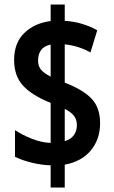

<svg xmlns="http://www.w3.org/2000/svg" viewBox="-20 -779 509 857"><path d="M206.1 58.1V-41Q164.6 -42.5 123 -52.5Q81.5 -62.5 46.9 -79.1V-198.2Q80.1 -176.3 122.8 -159.4Q165.5 -142.6 206.1 -141.1V-319.8Q123 -353 83 -396.5Q43 -439.9 43 -511.2Q43 -587.4 88.4 -631.6Q133.8 -675.8 206.1 -685.1V-758.8H269V-686Q345.2 -681.6 414.1 -644L383.8 -544.9Q330.6 -574.7 269 -581.1V-410.2Q350.1 -378.9 388.4 -338.9Q426.8 -298.8 426.8 -229Q426.8 -157.7 385.7 -107.9Q344.7 -58.1 269 -43.9V58.1ZM206.1 -437V-580.1Q176.3 -573.7 163.1 -555.2Q149.9 -536.6 149.9 -508.8Q149.9 -483.4 163.1 -467.8Q176.3 -452.1 206.1 -437ZM269 -148.9Q296.9 -157.2 310.1 -176.3Q323.2 -195.3 323.2 -220.2Q323.2 -245.6 309.8 -262.5Q296.4 -279.3 269 -293Z"/></svg>

Font: Open Sans Condensed
Style: Bold
Weight: 700
Width: 3
Designer: Monotype Design Team
Foundry: Monotype Imaging Inc.
Version: Version 3.003; ttfautohint (v1.8.4)